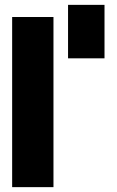

<svg xmlns="http://www.w3.org/2000/svg" viewBox="-20 -770 480 790"><path d="M30 0V-700H200V0ZM410 -750V-530H260V-750Z"/></svg>

Font: Promplate
Style: Bold
Weight: 400
Designer: Evgeny Tarasenko
Foundry: Evgeny Tarasenko
Version: Version 1.000